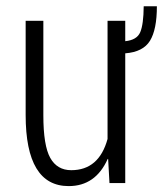

<svg xmlns="http://www.w3.org/2000/svg" viewBox="-20 -596 531 625"><path d="M211.9 -42Q302.2 -42 330.1 -143.6V-528.3H387.7V-461.9Q425.8 -465.8 436.5 -491.2Q447.3 -516.6 447.8 -575.7H490.7Q490.7 -500 468.3 -463.4Q445.8 -426.8 387.7 -422.4V0H336.4L332 -78.6H330.6Q291 9.8 203.6 9.8Q63.5 9.8 63.5 -221.7V-528.3H121.1V-220.7Q121.1 -122.1 143.6 -82Q166 -42 211.9 -42Z"/></svg>

Font: RobotoCondensed-Light
Style: Light
Weight: 300
Designer: Google
Version: Version 1.200311; 2013